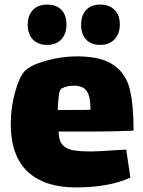

<svg xmlns="http://www.w3.org/2000/svg" viewBox="-20 -769 626 838"><path d="M491 -114Q502 -114 531 -116L549 6Q457 49 311 49Q174 49 100.5 -20Q27 -89 27 -228Q27 -299 45.5 -366Q64 -433 88 -459Q113 -485 181 -504Q249 -523 315 -523Q422 -523 476 -485Q530 -447 546.5 -379.5Q563 -312 563 -199Q482 -195 405 -195H236Q236 -157 252 -138Q268 -119 297.5 -113.5Q327 -108 381 -108Q411 -108 491 -114ZM232 -289H294Q350 -289 375 -290Q375 -347 359 -371Q343 -395 303 -395Q271 -395 248 -382Q240 -378 236.5 -350.5Q233 -323 232 -289ZM186 -573Q146 -573 123.5 -596.5Q101 -620 101 -660Q101 -702 123.5 -725.5Q146 -749 186 -749Q226 -749 248 -726Q270 -703 270 -662Q270 -621 247.5 -597Q225 -573 186 -573ZM418 -573Q378 -573 356 -596.5Q334 -620 334 -660Q334 -702 356 -725.5Q378 -749 418 -749Q457 -749 480 -726Q503 -703 503 -662Q503 -622 480 -597.5Q457 -573 418 -573Z"/></svg>

Font: Lalezar
Style: Bold
Weight: 700
Designer: Borna Izadpanah
Foundry: Borna Izadpanah
Version: Version 1.003;January 24, 2021;FontCreator 13.0.0.2683 64-bi